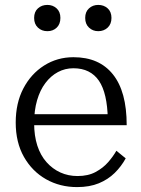

<svg xmlns="http://www.w3.org/2000/svg" viewBox="-20 -752 576 782"><path d="M119 -251Q119 -199 132 -159Q145 -119 169.5 -91.5Q194 -64 226 -49.5Q258 -35 296 -35Q339 -35 369.5 -51.5Q400 -68 420.5 -91.5Q441 -115 454 -138L492 -107Q474 -74 447 -47.5Q420 -21 382.5 -5.5Q345 10 294 10Q224 10 167.5 -22Q111 -54 77.5 -113Q44 -172 44 -253Q44 -332 75 -391.5Q106 -451 159.5 -485Q213 -519 279 -519Q332 -519 372 -501.5Q412 -484 440 -449Q468 -414 482 -362.5Q496 -311 496 -242H100V-287H443L419 -268Q418 -320 409 -359Q400 -398 383 -423Q366 -448 340 -461Q314 -474 279 -474Q245 -474 216 -458.5Q187 -443 165 -414Q143 -385 131 -343.5Q119 -302 119 -251ZM226 -679Q226 -654 211 -639.5Q196 -625 173 -625Q150 -625 134.5 -639.5Q119 -654 119 -679Q119 -704 134.5 -718Q150 -732 173 -732Q195 -732 210.5 -718Q226 -704 226 -679ZM434 -679Q434 -654 418.5 -639.5Q403 -625 380 -625Q358 -625 342.5 -639.5Q327 -654 327 -679Q327 -704 342.5 -718Q358 -732 380 -732Q403 -732 418.5 -718Q434 -704 434 -679Z"/></svg>

Font: Roboto Serif 36pt Light
Style: Regular
Weight: 300
Designer: Greg Gazdowicz
Foundry: Commercial Type
Version: Version 1.008